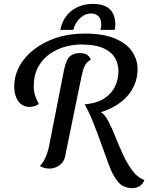

<svg xmlns="http://www.w3.org/2000/svg" viewBox="-20 -852 760 984"><path d="M450 -266 414 -317Q478 -323 516 -348.5Q554 -374 570.5 -411Q587 -448 587 -487Q587 -523 569.5 -554.5Q552 -586 510 -605Q468 -624 395 -624Q358 -624 316 -613Q274 -602 237 -577Q200 -552 176.5 -510.5Q153 -469 153 -409Q153 -385 159 -365Q165 -345 179 -319Q169 -312 156.5 -308Q144 -304 130 -304Q108 -304 90.5 -316.5Q73 -329 63 -352.5Q53 -376 53 -409Q53 -463 79 -511.5Q105 -560 153.5 -598Q202 -636 268 -658Q334 -680 415 -680Q507 -680 567 -655.5Q627 -631 656 -589.5Q685 -548 685 -498Q685 -453 668 -414.5Q651 -376 619.5 -346Q588 -316 545 -295.5Q502 -275 450 -266ZM233 12Q222 12 209 9Q196 6 184 -1Q194 -10 203.5 -26Q213 -42 220 -62Q227 -82 231 -101L308 -493Q314 -522 323 -541.5Q332 -561 348.5 -570.5Q365 -580 390 -580Q415 -580 428.5 -569.5Q442 -559 445 -545Q428 -537 418.5 -522Q409 -507 405 -490Q401 -473 397 -457L314 -52Q310 -30 297 -16Q284 -2 267 5Q250 12 233 12ZM657 112Q631 112 608 100Q585 88 559 41Q549 23 536.5 -11Q524 -45 509 -87.5Q494 -130 477.5 -173.5Q461 -217 445 -254.5Q429 -292 414 -317L495 -279Q517 -266 535.5 -230.5Q554 -195 572 -149.5Q590 -104 611 -58.5Q632 -13 658.5 22.5Q685 58 720 71Q713 90 697 101Q681 112 657 112ZM289 -699Q297 -740 320 -770Q343 -800 378 -816Q413 -832 456 -832Q515 -832 543 -804.5Q571 -777 571 -727Q571 -714 568 -699H495Q498 -710 498.5 -715Q499 -720 499 -726Q499 -745 492.5 -757.5Q486 -770 474 -776.5Q462 -783 446 -783Q424 -783 404.5 -770Q385 -757 372.5 -737.5Q360 -718 356 -699Z"/></svg>

Font: Sansita Swashed Light
Style: Regular
Weight: 300
Designer: Pablo Cosgaya
Foundry: Omnibus-Type
Version: Version 1.003